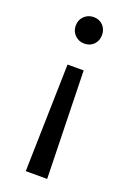

<svg xmlns="http://www.w3.org/2000/svg" viewBox="-140 -584 552 817"><g transform="rotate(20 136.5 -175.5)"><path d="M89 182 101 -305H174L186 182ZM137 -413Q112 -413 94.5 -430Q77 -447 77 -473Q77 -499 94.5 -516Q112 -533 137 -533Q163 -533 179.5 -516Q196 -499 196 -473Q196 -447 179.5 -430Q163 -413 137 -413Z"/></g></svg>

Font: Onest
Style: Regular
Weight: 400
Designer: Dmitri Voloshin, Andrey Kudryavtsev
Foundry: Dmitri Voloshin, Andrey Kudryavtsev
Version: Version 1.000;gftools[0.9.33]